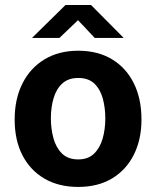

<svg xmlns="http://www.w3.org/2000/svg" viewBox="-20 -727 616 757"><path d="M287.9 10Q212 10 155.8 -22.4Q99.7 -54.9 68.7 -114.5Q37.8 -174.1 37.8 -255.6Q37.8 -337 68.6 -398.1Q99.4 -459.2 155.7 -493.1Q211.9 -527 288.6 -527Q365.1 -527 421 -493.6Q476.8 -460.2 507.3 -399.3Q537.8 -338.3 537.8 -255.6Q537.8 -177.7 508.1 -117.9Q478.5 -58 422.7 -24Q366.9 10 287.9 10ZM288.6 -98.5Q327 -98.5 350.5 -120.9Q373.9 -143.3 384.6 -180.2Q395.2 -217.2 395.2 -260.4Q395.2 -301.4 385.5 -337.8Q375.8 -374.3 352.5 -396.9Q329.2 -419.6 288.6 -419.6Q249.8 -419.6 226.1 -398.2Q202.3 -376.8 191.5 -340.6Q180.6 -304.4 180.6 -260.4Q180.6 -220 190.5 -182.8Q200.5 -145.7 224 -122.1Q247.6 -98.5 288.6 -98.5ZM353.4 -577.5 287.6 -647.5 214.4 -577.5H106.2L238.2 -707.2H339L467.7 -577.5Z"/></svg>

Font: Public Sans Thin
Style: Regular
Weight: 100
Designer: The Public Sans project authors (U.S. Web Design System). Libre Franklin designed by Pablo Impallari and Rodrigo Fuenzal
Version: Version 1.008